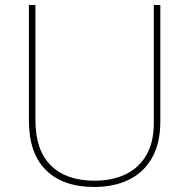

<svg xmlns="http://www.w3.org/2000/svg" viewBox="-20 -734 752 764"><path d="M618 -252Q618 -163 584.5 -105Q551 -47 492 -18.5Q433 10 355 10Q231 10 163 -57Q95 -124 95 -254V-714H121V-256Q121 -136 182.5 -75.5Q244 -15 356 -15Q427 -15 480 -40.5Q533 -66 562.5 -117Q592 -168 592 -244V-714H618Z"/></svg>

Font: Noto Sans Thai Thin
Style: Regular
Weight: 250
Designer: Monotype Design Team
Foundry: Monotype Imaging Inc.
Version: Version 2.001